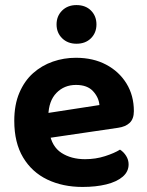

<svg xmlns="http://www.w3.org/2000/svg" viewBox="-20 -721 580 756"><path d="M125.3 -170.8 119.9 -268.6 371.5 -307.4Q368.9 -337.6 346.2 -362.1Q323.6 -386.6 279.2 -386.6Q232.9 -386.6 202.3 -355.2Q171.7 -323.8 170.3 -265.7L174.6 -199.7Q183.7 -143.8 222.1 -119Q260.5 -94.2 314.7 -94.2Q356.7 -94.2 393.5 -106.1Q430.3 -117.9 452.5 -131.8Q467 -122.7 476.7 -107.1Q486.4 -91.6 486.4 -73.9Q486.4 -45 462.8 -24.9Q439.1 -4.9 398.3 5.1Q357.5 15.1 305 15.1Q227.3 15.1 166.5 -13.9Q105.7 -43 71 -101Q36.2 -159 36.2 -245.4Q36.2 -308.8 56.3 -355.7Q76.3 -402.7 110.4 -433Q144.6 -463.3 188 -478.4Q231.5 -493.5 278.8 -493.5Q346.9 -493.5 398 -466.4Q449.1 -439.3 478.1 -392.1Q507.1 -344.9 507.1 -283.5Q507.1 -253 490.7 -237.4Q474.3 -221.9 445 -217.8ZM359.8 -624.8Q359.8 -592.1 338.2 -570.4Q316.6 -548.8 281.1 -548.8Q246.6 -548.8 224.6 -570.4Q202.7 -592.1 202.7 -624.8Q202.7 -657.7 224.6 -679.4Q246.5 -701 280.9 -701Q316.9 -701 338.3 -679.4Q359.8 -657.7 359.8 -624.8Z"/></svg>

Font: Baloo Bhaina 2
Style: Regular
Weight: 400
Designer: Yesha Goshar, Manish Minz, Shuchita Grover and Ek Type
Foundry: Ek Type
Version: Version 1.700